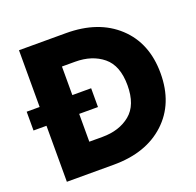

<svg xmlns="http://www.w3.org/2000/svg" viewBox="-123 -830 979 960"><g transform="rotate(-20 366.5 -350.0)"><path d="M248 -398H348V-298H248V-150H318Q408 -150 466 -197.5Q524 -245 524 -350Q524 -455 466 -502.5Q408 -550 318 -550H248ZM5 -298V-398H74V-700H324Q496 -700 598 -605.5Q700 -511 700 -350Q700 -189 598 -94.5Q496 0 324 0H74V-298Z"/></g></svg>

Font: renner_700bold
Style: Bold
Weight: 700
Version: Version 003.000 ; ttfautohint (v0.97) -l 8 -r 50 -G 200 -x 1